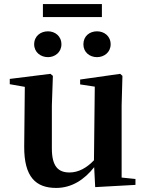

<svg xmlns="http://www.w3.org/2000/svg" viewBox="-20 -908 718 944"><path d="M216 -627C250 -627 282 -651 282 -690C282 -731 250 -754 216 -754C180 -754 148 -731 148 -690C148 -651 180 -627 216 -627ZM457 -627C492 -627 524 -651 524 -690C524 -731 492 -754 457 -754C421 -754 390 -731 390 -690C390 -651 421 -627 457 -627ZM191 -824H481V-888H191ZM448 12 646 1V-28L578 -35V-389L582 -535L571 -545L374 -517V-493L446 -482L442 -120C407 -83 366 -60 322 -60C267 -60 235 -89 235 -178V-389L240 -535L228 -545L28 -520V-494L102 -481L99 -188C98 -37 157 16 256 16C333 16 395 -25 443 -86Z"/></svg>

Font: Noto Serif CJK KR
Style: Bold
Weight: 700
Designer: Ryoko NISHIZUKA 西塚涼子 (kana & ideographs); Frank Grießhammer (Latin, Greek & Cyrillic); Wenlong ZHANG 张文龙 (bopomofo); San
Foundry: Adobe
Version: Version 2.001;hotconv 1.1.0;makeotfexe 2.6.0